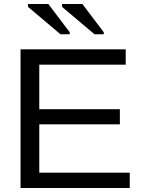

<svg xmlns="http://www.w3.org/2000/svg" viewBox="-20 -933 707 953"><path d="M624 0H82V-688H604V-612H175V-391H575V-316H175V-76H624ZM495 -763H449L288 -899V-913H389L495 -773ZM326 -763H280L119 -899V-913H220L326 -773Z"/></svg>

Font: Libra Sans
Style: Regular
Weight: 400
Foundry: Context Ltd
Version: Version 1.002